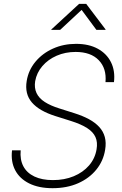

<svg xmlns="http://www.w3.org/2000/svg" viewBox="-20 -966 634 997"><path d="M252.9 11.2Q181.6 11.2 131.8 -13.4Q82 -38.1 58.8 -82.3Q35.6 -126.5 42.5 -185.5H87.4Q83 -137.2 101.3 -102.5Q119.6 -67.9 158.9 -49.3Q198.2 -30.8 254.9 -30.8Q314.5 -30.8 362.8 -50.8Q411.1 -70.8 442.4 -106.9Q473.6 -143.1 481.4 -190.4Q487.8 -227.1 475.8 -253.9Q463.9 -280.8 432.4 -301Q400.9 -321.3 348.1 -337.9L269 -362.8Q183.6 -389.6 145.5 -434.1Q107.4 -478.5 118.7 -545.9Q127.9 -602.1 164.1 -645.5Q200.2 -689 254.9 -713.6Q309.6 -738.3 375 -738.3Q441.4 -738.3 487.8 -712.9Q534.2 -687.5 556.4 -642.8Q578.6 -598.1 571.8 -539.6H527.8Q534.2 -610.4 492.9 -653.3Q451.7 -696.3 372.6 -696.3Q319.3 -696.3 274.4 -676.8Q229.5 -657.2 200 -622.8Q170.4 -588.4 162.6 -544.4Q157.2 -509.8 169.7 -482.9Q182.1 -456.1 212.4 -436.5Q242.7 -417 288.6 -402.8L365.7 -378.4Q409.2 -364.7 441.7 -347.2Q474.1 -329.6 495.1 -306.9Q516.1 -284.2 524.2 -254.6Q532.2 -225.1 525.9 -188Q516.6 -129.9 480 -85Q443.4 -40 385.5 -14.4Q327.6 11.2 252.9 11.2ZM292.5 -811H246.1L246.6 -813L390.6 -945.8H427.7L528.3 -813L527.8 -811H480.5L403.8 -914.6Z"/></svg>

Font: Inter 24pt ExtraLight
Style: Italic
Weight: 250
Italic angle: -9.3988°
Version: Version 4.001;git-66647c0bb